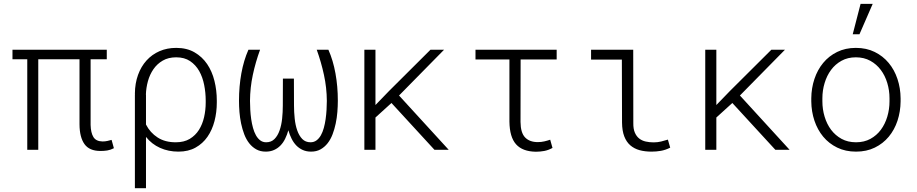

<svg xmlns="http://www.w3.org/2000/svg" viewBox="-20 -791 4841 1014"><path d="M543.9 -478H458.5V-131.3Q459.5 -89.8 473.4 -67.1Q487.3 -44.4 522 -43.9Q534.7 -43.9 546.9 -46.6Q559.1 -49.3 569.3 -52.2L581.5 -8.3Q563.5 1 546.4 3.7Q529.3 6.3 510.7 6.3Q452.1 6.3 426.3 -29.8Q400.4 -65.9 399.9 -133.8V-478H182.1V0H124V-478H45.9V-528.3H543.9Z M1125 -249.5Q1125 -198.2 1112.8 -151.4Q1100.6 -104.5 1075.7 -68.6Q1050.8 -32.7 1012.7 -11.5Q974.6 9.8 922.4 9.8Q869.6 9.8 825.4 -10Q781.2 -29.8 751 -67.9V203.1H692.4V-292.5H692.9L692.4 -296.9Q692.9 -351.1 709 -395.5Q725.1 -439.9 753.9 -471.7Q782.7 -503.4 822.5 -520.8Q862.3 -538.1 910.6 -538.1Q966.8 -538.1 1007.3 -514.6Q1047.9 -491.2 1074 -452.6Q1100.1 -414.1 1112.5 -364Q1125 -314 1125 -259.8ZM1066.4 -259.8Q1066.4 -301.3 1058.3 -342.3Q1050.3 -383.3 1032 -415.8Q1013.7 -448.2 983.9 -468.3Q954.1 -488.3 910.6 -488.3Q869.1 -488.3 839.4 -470.9Q809.6 -453.6 790.3 -425.5Q771 -397.5 761.2 -362.1Q751.5 -326.7 750.5 -291H751V-133.3Q772.9 -90.3 812.7 -64.7Q852.5 -39.1 909.2 -39.6Q952.1 -39.6 982.2 -57.6Q1012.2 -75.7 1030.8 -105.2Q1049.3 -134.8 1057.9 -172.4Q1066.4 -210 1066.4 -249.5Z M1353.5 -528.3Q1329.6 -462.9 1315.2 -395.5Q1300.8 -328.1 1300.3 -258.3Q1300.3 -235.8 1301.8 -210.9Q1303.2 -186 1306.6 -161.9Q1310.1 -137.7 1316.2 -115.5Q1322.3 -93.3 1331.8 -76.4Q1341.3 -59.6 1354.5 -49.6Q1367.7 -39.6 1385.7 -39.6Q1412.6 -39.6 1429.7 -56.9Q1446.8 -74.2 1456.5 -102.1Q1466.3 -129.9 1470 -164.6Q1473.6 -199.2 1473.6 -233.4L1474.1 -376H1532.2L1532.7 -233.4Q1532.7 -199.2 1536.4 -164.6Q1540 -129.9 1549.8 -102.1Q1559.6 -74.2 1576.4 -56.9Q1593.3 -39.6 1620.1 -39.6Q1638.2 -39.6 1651.6 -49.6Q1665 -59.6 1674.6 -76.4Q1684.1 -93.3 1690.2 -115.5Q1696.3 -137.7 1699.7 -161.9Q1703.1 -186 1704.6 -210.9Q1706.1 -235.8 1706.1 -258.3Q1705.6 -328.1 1690.9 -395.5Q1676.3 -462.9 1652.8 -528.3H1714.4Q1739.3 -472.2 1751.7 -403.3Q1764.2 -334.5 1764.2 -259.3Q1764.2 -230.5 1761.7 -199.5Q1759.3 -168.5 1752.9 -138.4Q1746.6 -108.4 1736.3 -81.5Q1726.1 -54.7 1710.2 -34.4Q1694.3 -14.2 1672.9 -2.2Q1651.4 9.8 1623 9.8Q1598.6 9.8 1579.3 1.2Q1560.1 -7.3 1545.4 -22.2Q1530.8 -37.1 1520.3 -57.9Q1509.8 -78.6 1502.9 -103Q1496.1 -78.6 1485.8 -57.9Q1475.6 -37.1 1460.9 -22.2Q1446.3 -7.3 1427 1.2Q1407.7 9.8 1383.3 9.8Q1355 9.8 1333.5 -2.2Q1312 -14.2 1296.1 -34.4Q1280.3 -54.7 1270 -81.5Q1259.8 -108.4 1253.4 -138.4Q1247.1 -168.5 1244.6 -199.5Q1242.2 -230.5 1242.2 -259.3Q1242.2 -334.5 1254.6 -403.3Q1267.1 -472.2 1292 -528.3Z M2047.4 -247.1 1962.9 -170.4V0H1904.3V-528.3H1962.9V-236.3L2034.7 -310.5L2253.4 -528.3H2325.2L2087.4 -286.6L2349.6 0H2274.4Z M2919.9 -477.1H2729.5L2729 -147Q2729.5 -89.8 2753.2 -65.2Q2776.9 -40.5 2820.3 -40.5Q2838.4 -40.5 2855 -44.4Q2871.6 -48.3 2885.7 -53.2L2897.9 -9.8Q2875.5 2.4 2854 6.3Q2832.5 10.3 2810.1 10.3Q2739.7 9.3 2705.6 -28.8Q2671.4 -66.9 2670.4 -148.9V-477.1H2491.2V-528.3H2919.9Z M3101.6 -528.3H3324.2L3324.7 -141.6Q3324.2 -110.4 3332.8 -90.6Q3341.3 -70.8 3356 -59.3Q3370.6 -47.9 3390.4 -43.5Q3410.2 -39.1 3432.1 -39.1Q3452.6 -39.1 3471.7 -43.7Q3490.7 -48.3 3507.3 -53.7L3519.5 -11.2Q3494.1 1.5 3470.2 5.6Q3446.3 9.8 3420.9 9.8Q3385.7 9.8 3357.4 2Q3329.1 -5.9 3308.6 -23.7Q3288.1 -41.5 3276.9 -70.8Q3265.6 -100.1 3265.1 -143.6L3264.2 -476.1H3101.6Z M3847.7 -247.1 3763.2 -170.4V0H3704.6V-528.3H3763.2V-236.3L3835 -310.5L4053.7 -528.3H4125.5L3887.7 -286.6L4149.9 0H4074.7Z M4264.6 -272Q4265.1 -325.7 4281.2 -374Q4297.4 -422.4 4327.4 -458.7Q4357.4 -495.1 4401.1 -516.6Q4444.8 -538.1 4500 -538.1Q4555.7 -538.1 4599.4 -516.6Q4643.1 -495.1 4673.3 -458.7Q4703.6 -422.4 4719.7 -374Q4735.8 -325.7 4736.3 -272V-255.9Q4735.8 -202.1 4720 -153.8Q4704.1 -105.5 4673.8 -69.1Q4643.6 -32.7 4600.1 -11.5Q4556.6 9.8 4501 9.8Q4445.3 9.8 4401.6 -11.5Q4357.9 -32.7 4327.6 -69.1Q4297.4 -105.5 4281.2 -153.8Q4265.1 -202.1 4264.6 -255.9ZM4323.2 -255.9Q4323.2 -213.9 4335 -174.8Q4346.7 -135.7 4369.1 -105.7Q4391.6 -75.7 4424.6 -57.6Q4457.5 -39.6 4501 -39.6Q4543.9 -39.6 4576.9 -57.6Q4609.9 -75.7 4632.1 -105.7Q4654.3 -135.7 4666 -174.8Q4677.7 -213.9 4677.7 -255.9V-272Q4677.7 -313.5 4666 -352.5Q4654.3 -391.6 4631.8 -421.6Q4609.4 -451.7 4576.2 -470Q4543 -488.3 4500 -488.3Q4457 -488.3 4424.1 -470Q4391.1 -451.7 4368.9 -421.6Q4346.7 -391.6 4335 -352.5Q4323.2 -313.5 4323.2 -272ZM4524.9 -770.5H4588.9L4519 -609.9H4483.4Z"/></svg>

Font: Roboto Mono Light
Style: Regular
Weight: 300
Designer: Google
Version: Version 2.000985; 2015; ttfautohint (v1.3)